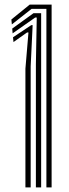

<svg xmlns="http://www.w3.org/2000/svg" viewBox="-20 -820 301 840"><path d="M183 0V-781.2H118.2L31.8 -713.2L29.8 -734.8L110.2 -800H205.8V0ZM137 0V-539.5L140.8 -743.2H133.8L35.2 -674L33.5 -695L126.5 -762.2H160V0ZM91.2 0V-519.5L104.5 -677.8L98.5 -678L39 -636L37 -657L116.8 -710H122.8L114.2 -529.5V0Z"/></svg>

Font: Big Shoulders Inline Text
Style: Bold
Weight: 700
Designer: Patric King
Foundry: XO Type Co
Version: Version 1.000